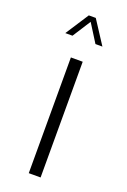

<svg xmlns="http://www.w3.org/2000/svg" viewBox="-135 -731 515 778"><g transform="rotate(20 122.5 -342.0)"><path d="M97 0V-499H148V0ZM42 -584 107 -684H137L202 -584H172L123 -662L73 -584Z"/></g></svg>

Font: Vivano Light
Style: Regular
Weight: 300
Designer: Joe Prince, Josias Burgherr
Version: Version 2.064;September 19, 2022;FontCreator 14.0.0.2877 64-